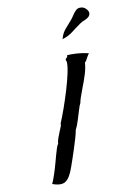

<svg xmlns="http://www.w3.org/2000/svg" viewBox="-60 -944 720 995"><g transform="rotate(-5 300.0 -446.5)"><path d="M417 -654Q409 -639 405 -628.5Q401 -618 395 -612Q396 -584 388 -548Q380 -512 370 -479Q364 -457 359 -438Q354 -419 353 -405Q349 -398 343.5 -372Q338 -346 331.5 -316.5Q325 -287 317 -268Q316 -252 310.5 -224.5Q305 -197 298 -167Q291 -137 285 -112.5Q279 -88 276 -77Q263 -24 241 -5.5Q219 13 171 0Q176 -12 184 -44.5Q192 -77 199 -117Q200 -123 203.5 -142.5Q207 -162 211.5 -181.5Q216 -201 220 -204Q219 -217 223.5 -234Q228 -251 233 -267Q238 -281 241 -292.5Q244 -304 242 -309Q252 -339 263.5 -383.5Q275 -428 285 -475.5Q295 -523 300 -562.5Q305 -602 302 -623Q296 -635 297 -638.5Q298 -642 301 -643Q303 -645 305 -647.5Q307 -650 306 -658Q322 -661 343.5 -662Q365 -663 384.5 -662Q404 -661 414 -659Q424 -657 417 -654ZM290 -743Q294 -765 300.5 -778Q307 -791 317.5 -804.5Q328 -818 344 -841Q347 -845 349.5 -850Q352 -855 355 -860Q363 -875 373 -887Q383 -899 403 -898Q417 -897 428.5 -886Q440 -875 440 -865Q440 -852 430.5 -843.5Q421 -835 409.5 -829.5Q398 -824 391 -818Q361 -793 341.5 -774.5Q322 -756 290 -743Z"/></g></svg>

Font: Yuji Boku
Style: Regular
Weight: 400
Designer: Kataoka Yuji
Foundry: Kinuta Font Factory
Version: Version 3.002